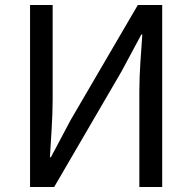

<svg xmlns="http://www.w3.org/2000/svg" viewBox="-20 -753 773 773"><path d="M101 0H198L469 -465L549 -614H553C548 -540 541 -462 541 -385V0H633V-733H535L264 -269L185 -120H181C185 -193 192 -276 192 -352V-733H101Z"/></svg>

Font: Source Han Sans JP
Style: Regular
Weight: 400
Designer: Ryoko NISHIZUKA 西塚涼子 (kana, bopomofo & ideographs); Paul D. Hunt (Latin, Greek & Cyrillic); Sandoll Communications 산돌커뮤니
Foundry: Adobe
Version: Version 2.004;hotconv 1.0.118;makeotfexe 2.5.65603